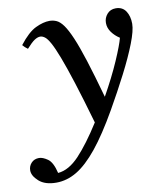

<svg xmlns="http://www.w3.org/2000/svg" viewBox="-168 -549 761 872"><g transform="rotate(-10 212.0 -113.5)"><path d="M37 211Q87 207 135.5 155.5Q184 104 241 14Q208 -101 183.5 -177.5Q159 -254 141 -301Q123 -348 109.5 -372.5Q96 -397 85 -405Q74 -413 64 -413Q52 -413 37.5 -403.5Q23 -394 0 -368Q-7 -373 -12.5 -378Q-18 -383 -23 -389Q18 -442 53.5 -459Q89 -476 118 -476Q135 -476 150.5 -469Q166 -462 181.5 -440.5Q197 -419 215 -377Q233 -335 255 -266Q277 -197 306 -93Q352 -175 382 -244Q412 -313 420 -345Q398 -359 383.5 -379Q369 -399 369 -422Q369 -445 384 -462.5Q399 -480 424 -480Q455 -480 470.5 -456.5Q486 -433 486 -398Q486 -367 463.5 -309Q441 -251 403.5 -178Q366 -105 322 -28Q263 75 213 136.5Q163 198 117 225.5Q71 253 22 253Q-30 253 -58 228Q-86 203 -86 178Q-86 158 -72.5 143.5Q-59 129 -37 129Q-20 129 2.5 144.5Q25 160 37 211Z"/></g></svg>

Font: Tiro Gurmukhi
Style: Italic
Weight: 400
Italic angle: -11°
Designer: Gurmukhi: John Hudson & Fiona Ross, assisted by Paul Hanslow. Latin: John Hudson with Paul Hanslow, assisted by Kaja Soj
Foundry: Tiro Typeworks Ltd.
Version: Version 1.52